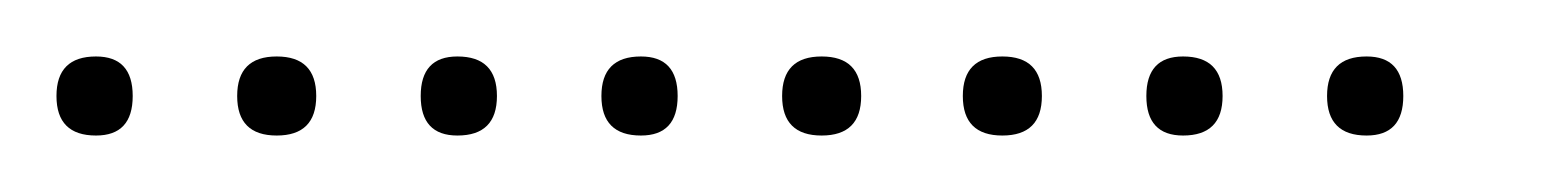

<svg xmlns="http://www.w3.org/2000/svg" viewBox="-20 -298 554 68"><path d="M14 -250Q0 -250 0 -264Q0 -278 14 -278Q27 -278 27 -264Q27 -250 14 -250ZM78 -250Q64 -250 64 -264Q64 -278 78 -278Q92 -278 92 -264Q92 -250 78 -250ZM142 -250Q129 -250 129 -264Q129 -278 142 -278Q156 -278 156 -264Q156 -250 142 -250ZM207 -250Q193 -250 193 -264Q193 -278 207 -278Q220 -278 220 -264Q220 -250 207 -250ZM271 -250Q257 -250 257 -264Q257 -278 271 -278Q285 -278 285 -264Q285 -250 271 -250ZM335 -250Q321 -250 321 -264Q321 -278 335 -278Q349 -278 349 -264Q349 -250 335 -250ZM399 -250Q386 -250 386 -264Q386 -278 399 -278Q413 -278 413 -264Q413 -250 399 -250ZM464 -250Q450 -250 450 -264Q450 -278 464 -278Q477 -278 477 -264Q477 -250 464 -250Z"/></svg>

Font: FRB American Cursive Just Xheight
Style: Italic
Weight: 400
Italic angle: -25°
Version: Version 2.0;Modular Font Editor K font №1